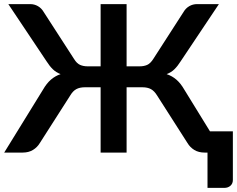

<svg xmlns="http://www.w3.org/2000/svg" viewBox="-20 -743 1155 935"><path d="M1114 -103.5V133.5Q1114 151 1102.2 161.5Q1090.5 172 1071.5 172H990.5V0H976.5Q947 0 926.2 -12.8Q905.5 -25.5 893 -46.5L745 -278Q731.5 -300 715 -309Q698.5 -318 673 -318H596.5V0H470V-318H393.5Q368.5 -318 351.8 -309Q335 -300 322 -278L174 -46.5Q161.5 -25.5 140.5 -12.8Q119.5 0 90.5 0H0.5L189.5 -306.5Q207 -337 227.8 -355Q248.5 -373 275 -382Q253 -390.5 237.2 -405.8Q221.5 -421 207 -444L20.5 -723H127Q147.5 -723 164.8 -713Q182 -703 192.5 -685L340.5 -456Q354 -434 370 -427Q386 -420 406.5 -420H470V-723H596.5V-420H660.5Q681 -420 696.8 -427Q712.5 -434 726.5 -456L874 -685Q884.5 -703 901.8 -713Q919 -723 940 -723H1046L859.5 -444Q845 -421 829.5 -405.8Q814 -390.5 791.5 -382Q818.5 -373 839.2 -355Q860 -337 877.5 -306.5L1002.5 -103.5Z"/></svg>

Font: Lato
Style: Bold
Weight: 700
Designer: Lukasz Dziedzic with Adam Twardoch and Botio Nikoltchev
Foundry: tyPoland Lukasz Dziedzic
Version: Version 2.010; 2014-09-01; http://www.latofonts.com/; ttfaut